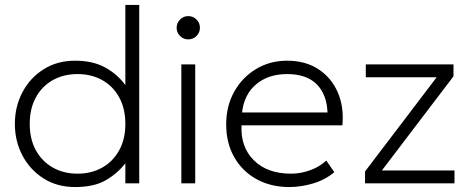

<svg xmlns="http://www.w3.org/2000/svg" viewBox="-20 -740 1904 775"><path d="M283 15Q210.5 15 155.8 -19.8Q101 -54.5 70.5 -112.5Q40 -170.5 40 -240Q40 -309.5 70.5 -367.5Q101 -425.5 155.8 -460.2Q210.5 -495 283 -495Q354.5 -495 404.2 -467.8Q454 -440.5 486 -396.5V-720H542V0H486V-81Q454 -39.5 406.5 -12.2Q359 15 283 15ZM293 -39Q349.5 -39 393 -63.8Q436.5 -88.5 461.2 -133.5Q486 -178.5 486 -240Q486 -301.5 461.2 -346.8Q436.5 -392 393 -416.5Q349.5 -441 293 -441Q236.5 -441 193 -416.5Q149.5 -392 124.8 -346.8Q100 -301.5 100 -240Q100 -178.5 124.8 -133.5Q149.5 -88.5 193 -63.8Q236.5 -39 293 -39Z M712 0V-480H768V0ZM740 -581Q720.5 -581 706.8 -594.8Q693 -608.5 693 -628Q693 -647.5 706.8 -661.2Q720.5 -675 740 -675Q759.5 -675 773.2 -661.2Q787 -647.5 787 -628Q787 -608.5 773.2 -594.8Q759.5 -581 740 -581Z M1148 15Q1073 15 1015.5 -16.8Q958 -48.5 925.5 -105.5Q893 -162.5 893 -238Q893 -311.5 925.2 -369.5Q957.5 -427.5 1013.2 -461.2Q1069 -495 1139 -495Q1213 -495 1265.5 -460.5Q1318 -426 1343.5 -367Q1369 -308 1362 -234H955Q950.5 -146.5 1004.8 -92.8Q1059 -39 1155 -39Q1193.5 -39 1231.8 -52.8Q1270 -66.5 1297 -92L1329.5 -45Q1292.5 -14 1243.8 0.5Q1195 15 1148 15ZM957 -286H1302Q1299 -359.5 1258 -400.2Q1217 -441 1139 -441Q1063.5 -441 1014.5 -400.2Q965.5 -359.5 957 -286Z M1453.5 0V-48L1742.5 -428H1456.5V-480H1810.5V-432L1521.5 -52H1814.5V0Z"/></svg>

Font: Geologica Thin
Style: Regular
Weight: 100
Designer: Sindre Bremnes, Frode Helland
Foundry: Monokrom Skriftforlag AS
Version: Version 1.010; ttfautohint (v1.8.4.7-5d5b);gftools[0.9.28]